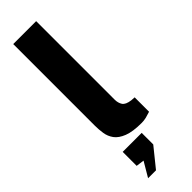

<svg xmlns="http://www.w3.org/2000/svg" viewBox="-324 -747 986 986"><g transform="rotate(-45 168.5 -254.5)"><path d="M237 10Q172.5 10 135.8 -4.5Q99 -19 82 -42.2Q65 -65.5 60.8 -94Q56.5 -122.5 56.5 -150.5V-743H223V-172.5Q223 -149 234 -131.8Q245 -114.5 281.5 -110L304 -108.5V-4Q288 1.5 271 5.8Q254 10 237 10ZM59 234 106.5 153.5 62.5 147.5V46H200.5V130L116.5 234Z"/></g></svg>

Font: Public Sans ExtraBold
Style: Regular
Weight: 800
Designer: The Public Sans Project Authors: Dan O. Williams and USWDS (Libre Franklin designed by Pablo Impallari and Rodrigo Fuenz
Version: Version 1.007